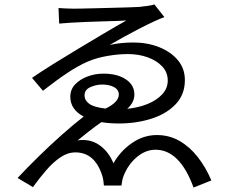

<svg xmlns="http://www.w3.org/2000/svg" viewBox="-20 -794 1040 863"><path d="M243 -758Q255 -757 275 -756Q295 -755 311 -755Q319 -755 347 -755.5Q375 -756 412.5 -757Q450 -758 489.5 -759Q529 -760 560.5 -761Q592 -762 607 -763Q628 -765 647 -768Q666 -771 674 -774L719 -717Q701 -711 671 -697Q641 -683 606 -665Q571 -647 536.5 -628Q502 -609 473 -592Q500 -598 527 -600.5Q554 -603 579 -603Q643 -603 695.5 -582Q748 -561 779.5 -523.5Q811 -486 811 -434Q811 -369 769.5 -325.5Q728 -282 660.5 -260.5Q593 -239 514 -239Q471 -239 436 -245Q408 -226 379 -203Q350 -180 329 -163Q385 -171 426.5 -142Q468 -113 490 -60Q521 -115 573 -151Q625 -187 685 -187Q741 -187 787 -160.5Q833 -134 869 -88Q905 -42 930 17L850 49Q788 -121 679 -121Q634 -121 594.5 -87.5Q555 -54 535 -2Q531 8 529 20Q527 32 526 40H447Q446 29 444.5 18Q443 7 440 -3Q407 -109 319 -109Q284 -109 251 -86.5Q218 -64 187.5 -28.5Q157 7 128 47L59 6Q102 -40 154 -91Q206 -142 259 -189Q312 -236 356 -270Q296 -302 296 -359Q296 -392 318 -415Q340 -438 374 -450.5Q408 -463 445 -463Q507 -463 545.5 -437.5Q584 -412 584 -369Q584 -334 552 -305Q602 -310 643 -326.5Q684 -343 709 -370Q734 -397 734 -432Q734 -469 709 -495.5Q684 -522 643.5 -536.5Q603 -551 554 -551Q512 -551 462.5 -542.5Q413 -534 374 -517Q332 -499 282.5 -466Q233 -433 173 -386L124 -444Q163 -471 217.5 -505Q272 -539 332 -575Q392 -611 448.5 -644.5Q505 -678 548 -702Q537 -701 509 -700Q481 -699 444.5 -698Q408 -697 369.5 -695.5Q331 -694 298.5 -692Q266 -690 246 -688ZM454 -306Q482 -319 498 -335Q514 -351 514 -369Q514 -391 492.5 -402.5Q471 -414 439 -414Q413 -414 386.5 -402.5Q360 -391 360 -365Q360 -343 381 -327.5Q402 -312 454 -306Z"/></svg>

Font: Go Noto Current
Style: Regular
Weight: 400
Designer: Monotype Design Team
Foundry: Monotype Imaging Inc.
Version: Version 2.007; ttfautohint (v1.8) -l 8 -r 50 -G 200 -x 14 -D